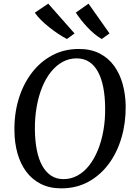

<svg xmlns="http://www.w3.org/2000/svg" viewBox="-20 -1021 740 1051"><path d="M315.5 10Q251 10 203 -14.5Q155 -39 123.2 -82Q91.5 -125 75.5 -182.2Q59.5 -239.5 59 -304.5Q57.5 -397.5 82 -478.5Q106.5 -559.5 153.2 -621.2Q200 -683 265.5 -718Q331 -753 412 -753Q477.5 -753 525.5 -728.2Q573.5 -703.5 604.8 -660.2Q636 -617 651.5 -560.8Q667 -504.5 668 -441Q669 -348.5 645 -267Q621 -185.5 574.8 -123.2Q528.5 -61 463 -25.5Q397.5 10 315.5 10ZM327.5 -40.5Q368.5 -40.5 404.2 -60Q440 -79.5 468 -115.2Q496 -151 516 -200Q536 -249 546.2 -307.8Q556.5 -366.5 555.5 -431.5Q555 -493.5 545.2 -543.2Q535.5 -593 516.2 -628.2Q497 -663.5 468 -682.5Q439 -701.5 399.5 -701.5Q358 -701.5 322.5 -682Q287 -662.5 258.8 -627.2Q230.5 -592 210.8 -543.5Q191 -495 180.8 -436.5Q170.5 -378 171 -313.5Q171.5 -250.5 181.5 -200Q191.5 -149.5 211.2 -114Q231 -78.5 259.8 -59.5Q288.5 -40.5 327.5 -40.5ZM579.5 -838 537 -807.5Q516.5 -819 496.2 -836Q476 -853 457.5 -872.8Q439 -892.5 423 -913Q407 -933.5 395 -952L464.5 -1001ZM388 -838 346.5 -807.5Q325.5 -818 300.2 -834.8Q275 -851.5 249.8 -871.5Q224.5 -891.5 203.8 -912.2Q183 -933 170.5 -951.5L244 -1001Z"/></svg>

Font: Merriweather 24pt
Style: Italic
Weight: 400
Italic angle: -7.8°
Designer: Eben Sorkin
Foundry: Eben Sorkin
Version: Version 2.101